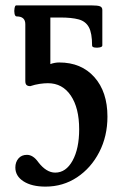

<svg xmlns="http://www.w3.org/2000/svg" viewBox="-20 -684 456 713"><path d="M149 9Q98 9 67.5 -10.5Q37 -30 37 -62Q37 -82 48.5 -95.5Q60 -109 80 -109Q103 -109 122 -82Q152 -43 185 -43Q225 -43 249.5 -87.5Q274 -132 274 -204Q274 -283 243 -329Q212 -375 158 -375Q144 -375 127 -372.5Q110 -370 92 -364Q84 -364 79 -368Q74 -372 74 -383V-594Q74 -623 42 -623Q36 -623 34 -633Q32 -643 34 -653.5Q36 -664 40 -664H319Q343 -664 351.5 -660.5Q360 -657 360 -647V-515Q360 -510 350.5 -508Q341 -506 331.5 -507.5Q322 -509 322 -515Q322 -561 310 -583Q298 -605 272 -612Q246 -619 204 -619H167V-446Q183 -452 200 -452Q282 -452 330.5 -397.5Q379 -343 379 -251Q379 -178 348.5 -119Q318 -60 266 -25.5Q214 9 149 9Z"/></svg>

Font: Junicode Two Beta Condensed Medium
Style: Regular
Weight: 500
Width: 3
Designer: Peter S. Baker
Foundry: Briery Creek Software
Version: Version 1.053; ttfautohint (v1.8.4)